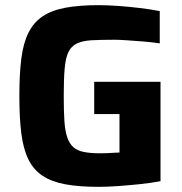

<svg xmlns="http://www.w3.org/2000/svg" viewBox="-20 -716 707 744"><path d="M362 8Q285 8 232 -2Q179 -12 144 -35.5Q109 -59 89.5 -99.5Q70 -140 62.5 -200Q55 -260 55 -344Q55 -428 62.5 -488Q70 -548 90 -588.5Q110 -629 145 -652.5Q180 -676 233 -686Q286 -696 362 -696Q396 -696 438 -693Q480 -690 521.5 -685Q563 -680 599 -673V-548Q565 -553 531.5 -555.5Q498 -558 470 -560Q442 -562 424 -562Q370 -562 335 -560Q300 -558 278 -547.5Q256 -537 245 -514Q234 -491 230.5 -449.5Q227 -408 227 -344Q227 -287 229.5 -248Q232 -209 240.5 -184Q249 -159 264.5 -145.5Q280 -132 305.5 -127Q331 -122 368 -122Q380 -122 394 -122.5Q408 -123 421 -124Q434 -125 443 -125V-274H345V-399H602V-14Q566 -7 523 -2.5Q480 2 438 5Q396 8 362 8Z"/></svg>

Font: Saira Thin
Style: Bold
Weight: 700
Version: Version 1.101